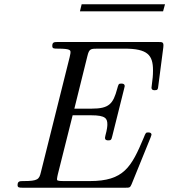

<svg xmlns="http://www.w3.org/2000/svg" viewBox="-20 -876 790 896"><path d="M353 -823H741L750 -856H361ZM62 -12C62 0 71 0 87 0H566C586 0 587 -1 594 -16L683 -235C684 -237 687 -246 687 -247C687 -258 675 -258 672 -258C661 -258 660 -257 651 -234C593 -96 558 -31 399 -31H277C246 -31 246 -34 246 -41C246 -47 249 -57 250 -63L319 -338H406C474 -338 481 -322 481 -295C481 -288 480 -273 472 -244C472 -242 470 -236 470 -233C470 -221 480 -221 486 -221C497 -221 500 -223 504 -241L559 -461C560 -464 562 -472 562 -474C562 -486 550 -486 546 -486C533 -486 533 -483 527 -462C508 -391 489 -369 408 -369H327L388 -615C396 -648 403 -649 436 -649H561C669 -649 694 -619 694 -548C694 -521 692 -508 689 -484C688 -479 687 -470 687 -467C687 -455 698 -455 702 -455C716 -455 717 -459 719 -477L742 -654C745 -680 739 -680 718 -680H251C234 -680 224 -680 224 -662C224 -649 231 -649 251 -649C309 -649 309 -641 309 -632C309 -631 309 -624 305 -609L171 -73C163 -39 157 -31 89 -31C73 -31 62 -31 62 -12Z"/></svg>

Font: CMU Serif
Style: Italic
Weight: 500
Italic angle: -14.04°
Version: Version 0.7.0